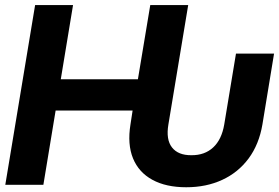

<svg xmlns="http://www.w3.org/2000/svg" viewBox="-20 -748 1130 777"><path d="M733.6 9.8Q652 9.8 596.8 -20.3Q541.6 -50.3 518.3 -107.1Q495 -164 508 -244.5L516.6 -300.6H205.1L155.5 0H1.4L122.1 -727.5H275.6L226 -427.3H538.1L588.1 -727.5H741.6L661.5 -244.5Q651.1 -183.1 676.1 -151.3Q701.1 -119.4 754.5 -119.9Q808.2 -119.4 842.6 -151.3Q877.1 -183.1 887.5 -244.5L935 -531.2H1089.1L1042 -244.5Q1028.3 -163.6 986.1 -106.7Q943.9 -49.9 879.3 -20.1Q814.7 9.8 733.6 9.8Z"/></svg>

Font: Inter Tight
Style: Italic
Weight: 400
Italic angle: -9.39999°
Designer: Rasmus Andersson
Foundry: rsms
Version: Version 3.002